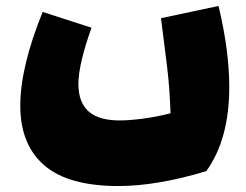

<svg xmlns="http://www.w3.org/2000/svg" viewBox="-20 -377 825 644"><path d="M749 -85Q749 90 672 197Q506 247 377 247Q209 247 128.5 177.5Q48 108 48 -23Q48 -151 123 -337L287 -284Q243 -161 243 -95Q243 -34 277 -3.5Q311 27 382 27Q413 27 459 21Q505 15 552 3Q549 -82 541 -148.5Q533 -215 520 -316L713 -357Q749 -207 749 -85Z"/></svg>

Font: Lalezar
Style: Regular
Weight: 400
Designer: Borna Izadpanah
Foundry: Borna Izadpanah
Version: Version 1.003;November 28, 2018;FontCreator 11.5.0.2421 64-b